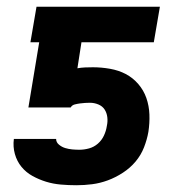

<svg xmlns="http://www.w3.org/2000/svg" viewBox="-20 -540 540 568"><path d="M206 8Q183 8 160 6Q137 4 116 -2.5Q95 -9 76 -19.5Q57 -30 43.5 -46.5Q30 -63 24 -84.5Q18 -106 21 -129H146Q146 -119 154.5 -112Q163 -105 173 -102Q183 -99 193.5 -98Q204 -97 215 -97Q229 -97 243.5 -101Q258 -105 269.5 -115Q281 -125 287.5 -139Q294 -153 296 -167Q299 -180 297.5 -193Q296 -206 289.5 -216Q283 -226 271 -231Q259 -236 246 -236Q239 -236 231.5 -235.5Q224 -235 216.5 -234Q209 -233 201 -231Q193 -229 189 -222H64L96 -415H70L88 -520H453L435 -415H221L209 -338Q220 -340 231.5 -340.5Q243 -341 255 -341Q280 -341 305.5 -336.5Q331 -332 352 -321Q373 -310 389 -291.5Q405 -273 413 -250Q421 -227 422 -201.5Q423 -176 419 -150Q415 -127 406 -104Q397 -81 381 -62Q365 -43 343.5 -29Q322 -15 299 -6.5Q276 2 252.5 5Q229 8 206 8Z"/></svg>

Font: Iosevka Extrabold
Style: Italic
Weight: 800
Italic angle: -9°
Monospace: yes
Designer: Belleve Invis
Foundry: Belleve Invis
Version: Version 32.5.0; ttfautohint (v1.8.4)